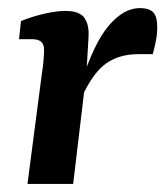

<svg xmlns="http://www.w3.org/2000/svg" viewBox="-20 -455 409 475"><path d="M48 0 84 -276Q86 -287 87.5 -303.5Q89 -320 89 -331Q89 -346 81.5 -352Q74 -358 60 -358H27L32 -403Q62 -415 91.5 -421.5Q121 -428 142 -428Q177 -428 189 -410.5Q201 -393 199 -363L194 -277L161 0ZM180 -247Q212 -348 249 -391.5Q286 -435 326 -435Q349 -435 359 -424.5Q369 -414 369 -389Q369 -370 365.5 -353Q362 -336 358 -321H322Q275 -321 242.5 -298Q210 -275 182 -214Z"/></svg>

Font: Yrsa SemiBold
Style: Italic
Weight: 600
Italic angle: -7.10001°
Version: Version 2.004